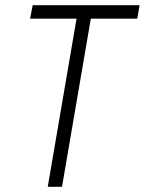

<svg xmlns="http://www.w3.org/2000/svg" viewBox="-20 -720 558 740"><path d="M96 -648H275L164 0H219L330 -648H509L518 -700H106Z"/></svg>

Font: Jost Light
Style: Italic
Weight: 300
Italic angle: -5°
Version: Version 3.710